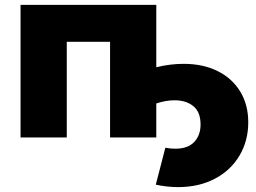

<svg xmlns="http://www.w3.org/2000/svg" viewBox="-20 -562 1047 785"><path d="M731 -301Q810 -301 869.5 -271.5Q929 -242 962 -188Q995 -134 995 -62Q995 14 959 74.5Q923 135 858 169Q793 203 708 203Q663 203 617 193L656 42Q676 46 697 46Q748 46 774 18.5Q800 -9 800 -53Q800 -104 770.5 -128Q741 -152 694 -152Q658 -152 619 -139V0H430V-391H253V0H64V-542H619V-287Q675 -301 731 -301Z"/></svg>

Font: Montserrat Alternates ExtraBold
Style: Regular
Weight: 800
Designer: Julieta Ulanovsky
Foundry: Julieta Ulanovsky
Version: Version 7.200